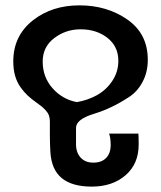

<svg xmlns="http://www.w3.org/2000/svg" viewBox="-20 -420 604 720"><path d="M500 122.1Q500 194.8 450.7 237.3Q401.4 279.8 324.2 279.8Q250.5 279.8 211.7 248Q172.9 216.3 168.9 149.9Q167 117.7 167 85.9V34.2Q167 22 163.1 12Q159.2 2 150.4 -7.3Q141.6 -16.6 136 -21Q130.4 -25.4 118.2 -34.2Q97.7 -48.8 84 -61.5Q70.3 -74.2 56.9 -93Q43.5 -111.8 36.6 -136Q29.8 -160.2 29.8 -189.9Q29.8 -286.1 104 -344.2Q175.3 -399.9 277.8 -399.9Q380.9 -399.9 457 -347.2Q534.2 -293.9 534.2 -195.8Q534.2 -149.4 514.6 -112.8Q495.1 -76.2 463.9 -56.2Q399.4 -13.7 335 5.9Q265.1 26.9 265.1 59.1V121.1Q265.1 152.3 282.5 171.1Q299.8 189.9 330.1 189.9Q360.8 189.9 377.9 172.4Q395 154.8 395 124Q395 97.7 389.2 81.1H499Q500 89.8 500 122.1ZM423.8 -191.9Q423.8 -246.1 382.8 -278.1Q341.8 -310.1 282.2 -310.1Q226.6 -310.1 183.1 -276.9Q140.1 -244.1 140.1 -189Q140.1 -130.9 177 -89.1Q213.9 -47.4 268.1 -37.1Q308.6 -43.9 343.3 -63Q377.9 -82 400.9 -116.2Q423.8 -150.4 423.8 -191.9Z"/></svg>

Font: Miedinger*
Style: Bold
Weight: 700
Version: Version 001.000